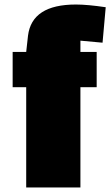

<svg xmlns="http://www.w3.org/2000/svg" viewBox="-20 -830 488 850"><path d="M434 -641 336 -650V-600H408V-444H336V0H96V-444H36V-600H96L104 -672Q121 -810 316 -810Q367 -810 448 -798Z"/></svg>

Font: Black Han Sans
Style: Regular
Weight: 400
Width: 7
Designer: ZESSTYPE
Foundry: ZESSTYPE
Version: Version 1.00